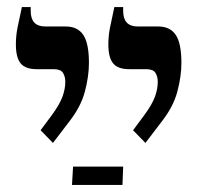

<svg xmlns="http://www.w3.org/2000/svg" viewBox="-20 -667 564 544"><path d="M392 -262 357 -298 389 -341Q411 -371 419 -393Q427 -415 427 -435Q427 -450 420.5 -460.5Q414 -471 394 -471H346Q314 -471 300.5 -487.5Q287 -504 287 -541Q287 -565 291.5 -588Q296 -611 304 -647H329V-636Q329 -592 370 -592H428Q462 -592 478 -568Q494 -544 494 -489Q494 -451 482.5 -407.5Q471 -364 437 -321ZM130 -262 95 -298 127 -341Q149 -371 157 -393Q165 -415 165 -435Q165 -450 158.5 -460.5Q152 -471 132 -471H84Q52 -471 38.5 -487.5Q25 -504 25 -541Q25 -565 29.5 -588Q34 -611 42 -647H67V-636Q67 -592 108 -592H166Q200 -592 216 -568Q232 -544 232 -489Q232 -451 220.5 -407.5Q209 -364 175 -321ZM184 -143 187 -195H329L327 -143Z"/></svg>

Font: Noto Serif Hebrew Condensed SemiBold
Style: Regular
Weight: 600
Width: 3
Designer: Monotype Design Team
Foundry: Monotype Imaging Inc.
Version: Version 2.004; ttfautohint (v1.8.4.7-5d5b)